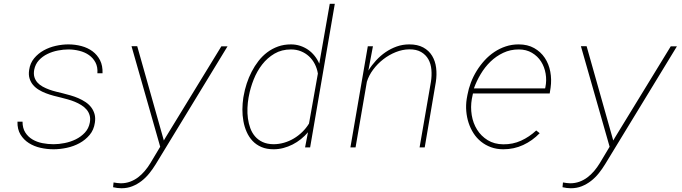

<svg xmlns="http://www.w3.org/2000/svg" viewBox="-20 -770 3561 1003"><path d="M449.2 -129.4Q453.1 -150.9 448.2 -167.7Q443.4 -184.6 432.1 -197.8Q420.9 -210.9 404.8 -220.9Q388.7 -231 370.8 -238.3Q353 -245.6 334.5 -250.7Q315.9 -255.9 300.3 -259.8Q281.2 -264.2 260.3 -269.8Q239.3 -275.4 219.5 -283Q199.7 -290.5 182.1 -301.3Q164.6 -312 152.3 -326.7Q140.1 -341.3 134.3 -360.6Q128.4 -379.9 132.3 -404.8Q137.2 -439.9 158.2 -465.3Q179.2 -490.7 208.3 -506.8Q237.3 -522.9 271.2 -530.5Q305.2 -538.1 336.9 -538.1Q372.6 -538.1 405.5 -529.3Q438.5 -520.5 463.4 -502Q488.3 -483.4 502.7 -455.1Q517.1 -426.8 515.6 -387.2H488.8Q491.2 -419.9 478.8 -443.6Q466.3 -467.3 444.6 -482.4Q422.9 -497.6 394.5 -504.6Q366.2 -511.7 337.4 -511.7Q311.5 -511.7 282.5 -506.1Q253.4 -500.5 227.8 -488Q202.1 -475.6 183.3 -455.3Q164.6 -435.1 158.7 -405.8Q154.8 -383.8 159.7 -367.4Q164.6 -351.1 175.8 -338.6Q187 -326.2 203.1 -317.4Q219.2 -308.6 237.3 -302Q255.4 -295.4 273.7 -291Q292 -286.6 307.6 -282.7Q327.1 -277.8 348.4 -271.7Q369.6 -265.6 389.4 -257.1Q409.2 -248.5 426.8 -236.8Q444.3 -225.1 456.3 -209.5Q468.3 -193.8 473.9 -174.1Q479.5 -154.3 475.6 -128.9Q470.2 -91.3 448.2 -65.2Q426.3 -39.1 395.5 -22.2Q364.7 -5.4 328.9 2.2Q293 9.8 260.3 9.8Q225.6 9.8 191.7 2.2Q157.7 -5.4 130.6 -22.7Q103.5 -40 86.9 -67.4Q70.3 -94.7 71.3 -134.3H97.7Q97.7 -100.6 112.1 -77.9Q126.5 -55.2 149.7 -41.5Q172.9 -27.8 201.7 -22.2Q230.5 -16.6 259.8 -16.6Q287.1 -16.6 317.9 -22.7Q348.6 -28.8 376 -42.2Q403.3 -55.7 423.3 -77.1Q443.4 -98.6 449.2 -129.4Z M835.9 -36.1 844.7 -51.3 1136.2 -527.8H1168.5L793.5 87.9Q778.3 112.8 760 135.5Q741.7 158.2 719.7 175.3Q697.8 192.4 671.6 202.9Q645.5 213.4 614.3 213.4Q603 213.4 592.5 211.9Q582 210.4 570.8 208L573.2 183.1Q582.5 184.6 591.8 186Q601.1 187.5 610.8 187.5Q636.7 187.5 659.4 179.2Q682.1 170.9 701.2 156.5Q720.2 142.1 736.3 123Q752.4 104 765.1 83L816.9 -3.4L667 -528.8H696.8Z M1252.9 -269.5Q1258.3 -301.3 1268.8 -333.5Q1279.3 -365.7 1294.7 -395.5Q1310.1 -425.3 1330.3 -451.4Q1350.6 -477.5 1376.2 -496.8Q1401.9 -516.1 1432.6 -527.1Q1463.4 -538.1 1500 -538.1Q1524.9 -538.1 1547.6 -530.8Q1570.3 -523.4 1589.4 -510.3Q1608.4 -497.1 1623.3 -478.5Q1638.2 -460 1647.9 -437.5L1702.6 -750H1729L1600.1 0H1573.7L1588.9 -79.1Q1572.3 -59.6 1552 -43.2Q1531.7 -26.9 1508.5 -15.1Q1485.4 -3.4 1460.4 3.2Q1435.5 9.8 1409.2 9.8Q1372.6 9.8 1345.5 -2Q1318.4 -13.7 1299.3 -33.9Q1280.3 -54.2 1268.6 -80.8Q1256.8 -107.4 1251.5 -137.5Q1246.1 -167.5 1246.3 -198.7Q1246.6 -230 1251 -259.3ZM1278.3 -259.3Q1273.9 -233.9 1272.7 -206.1Q1271.5 -178.2 1275.1 -151.4Q1278.8 -124.5 1287.6 -100.3Q1296.4 -76.2 1312.3 -57.6Q1328.1 -39.1 1351.8 -28.1Q1375.5 -17.1 1408.2 -16.6Q1436.5 -16.6 1463.6 -24.4Q1490.7 -32.2 1514.9 -46.6Q1539.1 -61 1559.3 -80.8Q1579.6 -100.6 1594.2 -124.5L1640.6 -385.7Q1636.2 -412.6 1624.3 -435.8Q1612.3 -459 1594 -475.8Q1575.7 -492.7 1552 -502.2Q1528.3 -511.7 1500 -511.7Q1451.2 -511.7 1413.8 -489.7Q1376.5 -467.8 1349.4 -432.9Q1322.3 -397.9 1305.2 -354.7Q1288.1 -311.5 1280.3 -269.5Z M1904.3 -401.4Q1921.9 -429.7 1944.6 -454.3Q1967.3 -479 1994.4 -497.6Q2021.5 -516.1 2052.5 -527.1Q2083.5 -538.1 2118.2 -538.1Q2161.6 -538.1 2191.2 -522Q2220.7 -505.9 2237.3 -478.5Q2253.9 -451.2 2258.3 -415.8Q2262.7 -380.4 2256.8 -341.8L2198.7 0H2171.9L2231 -341.8Q2236.3 -374.5 2233.6 -405.5Q2231 -436.5 2217.8 -460.2Q2204.6 -483.9 2179.9 -498.3Q2155.3 -512.7 2117.2 -512.2Q2082.5 -511.7 2047.6 -497.8Q2012.7 -483.9 1982.4 -460.4Q1952.1 -437 1929.4 -406.5Q1906.7 -376 1896.5 -342.8L1837.4 0H1810.5L1901.4 -528.3H1928.2L1904.3 -401.4Z M2609.4 9.8Q2574.2 9.8 2544.9 -1Q2515.6 -11.7 2492.7 -30.3Q2469.7 -48.8 2453.6 -74Q2437.5 -99.1 2428 -128.2Q2418.5 -157.2 2415.8 -189.2Q2413.1 -221.2 2418 -252.9L2421.9 -274.4Q2427.7 -306.6 2439.9 -338.6Q2452.1 -370.6 2470.2 -399.9Q2488.3 -429.2 2511.5 -454.6Q2534.7 -480 2562.5 -498.5Q2590.3 -517.1 2622.1 -527.6Q2653.8 -538.1 2689.5 -538.1Q2736.3 -538.1 2770.5 -518.8Q2804.7 -499.5 2825.9 -467.8Q2847.2 -436 2854.7 -395.5Q2862.3 -355 2856.4 -312.5L2851.6 -281.7H2450.7L2449.2 -274.4L2444.8 -252.9Q2437.5 -210.9 2444.3 -168.7Q2451.2 -126.5 2472.2 -92.8Q2493.2 -59.1 2527.6 -37.8Q2562 -16.6 2608.9 -16.1Q2659.2 -15.6 2702.1 -35.2Q2745.1 -54.7 2781.2 -88.4L2799.3 -74.2Q2761.2 -34.7 2713.1 -12.5Q2665 9.8 2609.4 9.8ZM2689.9 -511.7Q2646 -511.7 2608.9 -494.1Q2571.8 -476.6 2542.2 -448Q2512.7 -419.4 2491 -382.8Q2469.2 -346.2 2455.6 -308.1H2827.6L2829.1 -314.5Q2836.4 -350.1 2830.3 -385.5Q2824.2 -420.9 2806.4 -448.7Q2788.6 -476.6 2759 -494.1Q2729.5 -511.7 2689.9 -511.7Z M3183.6 -36.1 3192.4 -51.3 3483.9 -527.8H3516.1L3141.1 87.9Q3126 112.8 3107.7 135.5Q3089.4 158.2 3067.4 175.3Q3045.4 192.4 3019.3 202.9Q2993.2 213.4 2961.9 213.4Q2950.7 213.4 2940.2 211.9Q2929.7 210.4 2918.5 208L2920.9 183.1Q2930.2 184.6 2939.5 186Q2948.7 187.5 2958.5 187.5Q2984.4 187.5 3007.1 179.2Q3029.8 170.9 3048.8 156.5Q3067.9 142.1 3084 123Q3100.1 104 3112.8 83L3164.6 -3.4L3014.6 -528.8H3044.4Z"/></svg>

Font: Roboto Mono Thin
Style: Italic
Weight: 250
Designer: Google
Version: Version 2.000985; 2015; ttfautohint (v1.3)